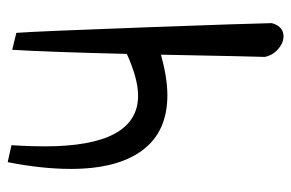

<svg xmlns="http://www.w3.org/2000/svg" viewBox="-149 -599 757 499"><g transform="rotate(-90 229.5 -349.5)"><path d="M349.6 -696.3 393.6 -685.5Q397.5 -635.7 407.7 -356Q418 -76.2 418.9 -21.5Q410.2 8.8 384.8 8.8Q367.2 8.8 351.1 -5.4Q335 -19.5 331.1 -40Q332 -56.6 336.9 -309.6Q276.4 -293 231.4 -293Q136.7 -293 88.4 -357.9Q40 -422.9 40 -543.9Q40 -619.1 57.6 -708L101.6 -698.2Q98.6 -652.3 98.6 -612.3Q98.6 -369.1 230.5 -369.1Q274.4 -369.1 338.9 -398.4Q343.8 -601.6 349.6 -696.3Z"/></g></svg>

Font: Neucha
Style: Regular
Weight: 400
Designer: Jovanny Lemonad
Foundry: Jovanny Lemonad
Version: Version 001.001